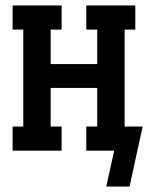

<svg xmlns="http://www.w3.org/2000/svg" viewBox="-20 -550 541 701"><path d="M453 131H368L397 0H295V-88H335V-229H165V-88H205V0H26V-88H65V-442H26V-530H205V-442H165V-316H335V-442H295V-530H474V-442H435V-88H501L484 -11L465 76Z"/></svg>

Font: Iosevka Slab Semibold
Style: Regular
Weight: 600
Monospace: yes
Designer: Belleve Invis
Foundry: Belleve Invis
Version: Version 11.1.1; ttfautohint (v1.8.3)